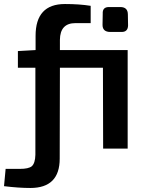

<svg xmlns="http://www.w3.org/2000/svg" viewBox="-51 -739 708 955"><path d="M584 0H462L461 -402H247L246 50Q246 196 100 196Q42 196 -31 187L-23 101H48Q91 101 107 88Q124 73 125 31V-402H38V-485L126 -490V-561Q126 -719 272 -719Q344 -719 400 -710V-624H324Q248 -624 247 -541V-490H584ZM547 -704Q585 -704 585 -667L586 -612Q585 -580 554 -580H498Q458 -580 459 -617L460 -671Q458 -704 491 -704Z"/></svg>

Font: Taylor Sans Upright Semi Bold
Style: Regular
Weight: 600
Italic angle: -8°
Designer: Natanael Gama
Version: Version 1.001 September 8, 2015